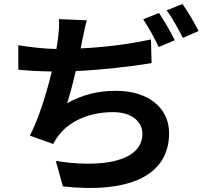

<svg xmlns="http://www.w3.org/2000/svg" viewBox="-20 -884 1040 964"><path d="M738 -686C619 -660 493 -646 385 -641L393 -682C400 -714 406 -747 416 -782L276 -788C278 -756 276 -731 271 -689C269 -675 267 -657 263 -638C204 -639 131 -647 72 -657V-534C121 -529 179 -526 240 -525C214 -418 176 -292 130 -203L247 -161C256 -179 264 -191 275 -205C333 -280 434 -321 548 -321C644 -321 695 -271 695 -213C695 -67 477 -41 260 -76L296 52C615 87 829 6 829 -216C829 -343 723 -428 563 -428C472 -428 398 -410 317 -366C332 -411 347 -470 360 -527C489 -533 638 -550 741 -567ZM699 -787C726 -748 757 -689 777 -648L858 -682C839 -719 803 -783 778 -819ZM817 -832C845 -794 877 -736 898 -694L977 -728C960 -763 923 -827 896 -864Z"/></svg>

Font: Noto Sans T Chinese Bold
Style: Bold
Weight: 700
Designer: Ryoko NISHIZUKA (kana & ideographs); Paul D. Hunt (Latin, Greek & Cyrillic); Wenlong ZHANG (bopomofo); Sandoll Communica
Foundry: Adobe Systems Incorporated
Version: Version 1.000;PS 1;hotconv 1.0.78;makeotf.lib2.5.61930